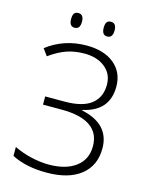

<svg xmlns="http://www.w3.org/2000/svg" viewBox="-131 -967 821 1058"><g transform="rotate(15 279.5 -437.5)"><path d="M40 -32.2V-83Q86.4 -60.5 139.2 -48.3Q191.9 -36.1 238.8 -36.1Q336.4 -36.1 392.8 -78.4Q449.2 -120.6 449.2 -196.8Q449.2 -271 394.3 -309.1Q339.4 -347.2 230 -347.2H124V-394H233.9Q337.4 -394 386.7 -433.1Q436 -472.2 436 -543.9Q436 -605 390.9 -641.6Q345.7 -678.2 272.9 -678.2Q218.8 -678.2 173.3 -662.8Q127.9 -647.5 75.2 -609.9L46.9 -648.9Q145.5 -724.1 272.9 -724.1Q373 -724.1 430.9 -676.3Q488.8 -628.4 488.8 -546.9Q488.8 -407.2 340.8 -375V-372.1Q502.9 -337.4 502.9 -198.2Q502.9 -100.1 433.8 -45.2Q364.7 9.8 238.8 9.8Q120.6 9.8 40 -32.2ZM151.4 -843.3Q151.4 -865.7 158.9 -875.5Q166.5 -885.3 182.1 -885.3Q213.4 -885.3 213.4 -843.3Q213.4 -801.3 182.1 -801.3Q151.4 -801.3 151.4 -843.3ZM337.4 -843.3Q337.4 -865.7 345 -875.5Q352.5 -885.3 368.2 -885.3Q399.4 -885.3 399.4 -843.3Q399.4 -801.3 368.2 -801.3Q337.4 -801.3 337.4 -843.3Z"/></g></svg>

Font: Open Sans Light
Style: Regular
Weight: 300
Foundry: Ascender Corporation
Version: Version 1.10